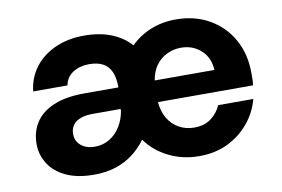

<svg xmlns="http://www.w3.org/2000/svg" viewBox="-62 -615 1068 728"><g transform="rotate(-10 472.5 -251.0)"><path d="M246 12Q182 12 138.5 -8.5Q95 -29 73 -64Q51 -99 51 -140Q51 -187 74 -222.5Q97 -258 144 -278Q191 -298 263 -298H394Q394 -334 384 -357.5Q374 -381 353 -392.5Q332 -404 299 -404Q264 -404 237.5 -387.5Q211 -371 205 -339H73Q79 -392 109.5 -431.5Q140 -471 189 -492.5Q238 -514 299 -514Q359 -514 404 -496Q449 -478 478 -445Q511 -478 555.5 -496Q600 -514 652 -514Q726 -514 782 -481.5Q838 -449 869 -393Q900 -337 900 -265Q900 -255 900 -242.5Q900 -230 898 -217H532Q535 -180 551 -153.5Q567 -127 593 -112.5Q619 -98 651 -98Q691 -98 716.5 -117.5Q742 -137 755 -166H890Q877 -116 843.5 -75.5Q810 -35 761.5 -11.5Q713 12 652 12Q588 12 534.5 -14.5Q481 -41 448 -87Q427 -58 398 -35.5Q369 -13 331.5 -0.5Q294 12 246 12ZM267 -92Q299 -92 324.5 -107.5Q350 -123 366.5 -150Q383 -177 388 -209V-216H280Q251 -216 231.5 -208Q212 -200 203 -186Q194 -172 194 -154Q194 -135 203 -121.5Q212 -108 228.5 -100Q245 -92 267 -92ZM534 -300H764Q761 -349 729.5 -377Q698 -405 653 -405Q625 -405 599.5 -393Q574 -381 557 -358Q540 -335 534 -300Z"/></g></svg>

Font: DM Sans 16pt
Style: Bold
Weight: 700
Version: Version 4.004;gftools[0.9.30]